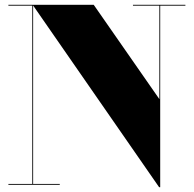

<svg xmlns="http://www.w3.org/2000/svg" viewBox="-20 -770 807 800"><path d="M118 -750V-3.5H229V0H15V-3.5H114.5V-746.5H15V-750ZM752.5 -750V-746.5H647.5V10H643L116 -750H370.5L644 -357V-746.5H534V-750Z"/></svg>

Font: Bodoni Moda 48pt Black
Style: Regular
Weight: 900
Designer: Owen Earl
Foundry: indestructible type
Version: Version 2.004